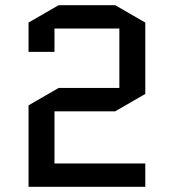

<svg xmlns="http://www.w3.org/2000/svg" viewBox="-20 -720 670 740"><path d="M190 -90H540V0H90V-314L206 -381H440V-610H190V-520H90V-633L206 -700H424L540 -633V-358L424 -291H190Z"/></svg>

Font: Quantico
Style: Regular
Weight: 400
Designer: Matt Desmond
Foundry: MADtype
Version: Version 2.002